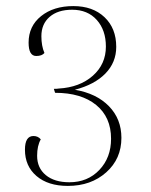

<svg xmlns="http://www.w3.org/2000/svg" viewBox="-20 -599 495 631"><path d="M203 12Q138 12 100 -20.5Q62 -53 62 -107Q62 -152 90 -152Q105 -152 114 -141Q102 -120 102 -87Q102 -47 130.5 -23.5Q159 0 208 0Q268 0 306.5 -40.5Q345 -81 345 -143Q345 -214 296 -254Q247 -294 161 -294L157 -307Q168 -307 173 -308Q242 -312 285 -350Q328 -388 328 -446Q328 -500 298 -533.5Q268 -567 217 -567Q170 -567 143 -543.5Q116 -520 116 -480Q116 -448 126 -425Q118 -415 99 -415Q74 -415 74 -459Q74 -513 115 -546Q156 -579 221 -579Q285 -579 323.5 -542.5Q362 -506 362 -445Q362 -394 326.5 -357.5Q291 -321 226 -304Q297 -292 338 -250Q379 -208 379 -146Q379 -77 329 -32.5Q279 12 203 12Z"/></svg>

Font: Arapey Thin-Display
Style: Regular
Weight: 100
Designer: Eduardo Rodriguez Tunni
Foundry: Eduardo Rodriguez Tunni
Version: Version 4.000